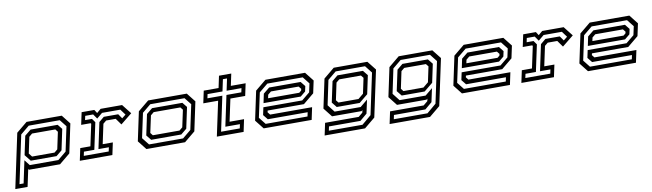

<svg xmlns="http://www.w3.org/2000/svg" viewBox="-94 -1329 7403 2180"><g transform="rotate(-10 3608.0 -238.5)"><path d="M-50 189 83 -437 208 -540H614L695 -437L624 -103L499 0H141L134 -10L91.5 189ZM6.5 142.5H54L108.5 -115L159 -50.5H488.5L586 -131L646 -413L582.5 -493.5H225L124 -410ZM179 -98 120.5 -171.5 166.5 -388 238 -446H550L593.5 -391.5L543 -153L476 -98ZM202 -141.5H460.5L497.5 -172L539 -368L515 -399H247L210 -368L170.5 -181.5Z M727 0 757 -141H874L927.5 -391.5L921.5 -399H813L843 -540H989.5L1015 -500L1062 -540H1309.5L1395.5 -430.5L1264 -324.5L1211 -398.5H1101L1064 -368L1015.5 -140.5H1132.5L1102.5 0ZM781 -47H1068.5L1078.5 -94H958.5L1022.5 -395L1082 -444.5H1248L1285 -391.5L1329 -426.5L1280.5 -492H1070L1005 -438L967.5 -492H876L866 -444.5H945.5L976.5 -401L911 -94H791Z M1495 0 1414 -103 1485 -437 1610 -540H2055.5L2136.5 -437L2065.5 -103L1940.5 0ZM1533.5 -46.5H1926L2023.5 -127L2084.5 -413L2021 -493.5H1626L1528 -412.5L1467.5 -130ZM1566.5 -94 1520 -152 1570.5 -390.5 1638.5 -446H1988L2032 -391L1980.5 -149L1913.5 -94ZM1594 -141.5H1901.5L1938.5 -172L1980.5 -368L1956.5 -398.5H1649L1612 -368L1570 -172Z M2307 0 2392 -399H2221L2251 -540H2422L2451 -677H2592.5L2563.5 -540H2734L2704 -399H2533.5L2478.5 -141.5H2645.5L2615.5 0ZM2364 -46.5H2579.5L2589.5 -94H2421.5L2496.5 -447H2668L2678 -494H2506.5L2535.5 -630.5H2488L2459 -494H2287L2277 -447H2449Z M3419 -540 3500 -437 3469.5 -294.5 3345 -191.5H2926.5L2922 -172L2946 -141.5H3430L3400 0H2847L2766 -103L2837 -437L2962 -540ZM3384 -493.5H2976L2874.5 -410L2814 -127.5L2878 -46.5H3360.5L3370.5 -94H2911L2866.5 -149.5L2885 -236.5H3333L3426 -313L3447.5 -413ZM3351.5 -446 3395.5 -391 3382.5 -330.5 3324 -282.5H2895L2917 -388L2988.5 -446ZM3320 -398.5H3001L2964 -368L2955.5 -328H3315L3340.5 -349L3344.5 -368Z M3514.5 200 3544.5 59H3932L3981 18.5L3987 -10L3975 0H3635L3554 -103L3625 -437L3749.5 -540H4137.5L4219 -437L4105 97L3980.5 200ZM3571 154.5H3959L4067.5 63L4168.5 -411L4102.5 -495H3764L3666.5 -414.5L3607 -132L3673 -47.5H3973.5L4059 -118L4025.5 38L3943.5 107H3581ZM3706 -95 3659 -154 3710 -392.5 3776.5 -447.5H4070L4116.5 -389.5L4071.5 -177.5L3970.5 -95ZM3734 -141.5H3965L4025.5 -191.5L4063 -368.5L4038.5 -399H3788.5L3751.5 -368.5L3710 -172Z M4263.5 200 4293.5 59H4681L4730 18.5L4736 -10L4724 0H4384L4303 -103L4374 -437L4498.5 -540H4886.5L4968 -437L4854 97L4729.5 200ZM4320 154.5H4708L4816.5 63L4917.5 -411L4851.5 -495H4513L4415.5 -414.5L4356 -132L4422 -47.5H4722.5L4808 -118L4774.5 38L4692.5 107H4330ZM4455 -95 4408 -154 4459 -392.5 4525.5 -447.5H4819L4865.5 -389.5L4820.5 -177.5L4719.5 -95ZM4483 -141.5H4714L4774.5 -191.5L4812 -368.5L4787.5 -399H4537.5L4500.5 -368.5L4459 -172Z M5705 -540 5786 -437 5755.5 -294.5 5631 -191.5H5212.5L5208 -172L5232 -141.5H5716L5686 0H5133L5052 -103L5123 -437L5248 -540ZM5670 -493.5H5262L5160.5 -410L5100 -127.5L5164 -46.5H5646.5L5656.5 -94H5197L5152.5 -149.5L5171 -236.5H5619L5712 -313L5733.5 -413ZM5637.5 -446 5681.5 -391 5668.5 -330.5 5610 -282.5H5181L5203 -388L5274.5 -446ZM5606 -398.5H5287L5250 -368L5241.5 -328H5601L5626.5 -349L5630.5 -368Z M5818 0 5848 -141H5965L6018.5 -391.5L6012.5 -399H5904L5934 -540H6080.5L6106 -500L6153 -540H6400.5L6486.5 -430.5L6355 -324.5L6302 -398.5H6192L6155 -368L6106.5 -140.5H6223.5L6193.5 0ZM5872 -47H6159.5L6169.5 -94H6049.5L6113.5 -395L6173 -444.5H6339L6376 -391.5L6420 -426.5L6371.5 -492H6161L6096 -438L6058.5 -492H5967L5957 -444.5H6036.5L6067.5 -401L6002 -94H5882Z M7158 -540 7239 -437 7208.5 -294.5 7084 -191.5H6665.5L6661 -172L6685 -141.5H7169L7139 0H6586L6505 -103L6576 -437L6701 -540ZM7123 -493.5H6715L6613.5 -410L6553 -127.5L6617 -46.5H7099.5L7109.5 -94H6650L6605.5 -149.5L6624 -236.5H7072L7165 -313L7186.5 -413ZM7090.5 -446 7134.5 -391 7121.5 -330.5 7063 -282.5H6634L6656 -388L6727.5 -446ZM7059 -398.5H6740L6703 -368L6694.5 -328H7054L7079.5 -349L7083.5 -368Z"/></g></svg>

Font: Tourney Expanded Medium
Style: Italic
Weight: 500
Width: 7
Italic angle: -12°
Designer: Tyler Finck
Foundry: Etcetera Type Co
Version: Version 1.010; ttfautohint (v1.8.3)